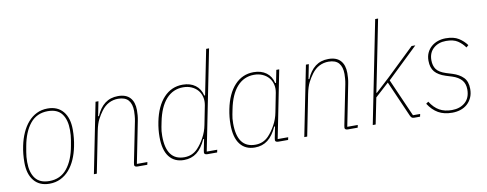

<svg xmlns="http://www.w3.org/2000/svg" viewBox="-63 -1047 3465 1367"><g transform="rotate(-10 1669.5 -364.0)"><path d="M203 12Q131 12 91.5 -35.5Q52 -83 52 -167Q52 -231 64 -287Q74 -336 93 -378.5Q112 -421 139 -452Q166 -483 201.5 -500.5Q237 -518 281 -518Q353 -518 392.5 -470.5Q432 -423 432 -339Q432 -277 420 -219Q410 -169 391.5 -127Q373 -85 346 -54Q319 -23 283 -5.5Q247 12 203 12ZM205 -7Q285 -7 333 -66Q381 -125 399 -227L406 -267Q412 -300 412 -339Q412 -414 380 -456.5Q348 -499 279 -499Q199 -499 151 -440Q103 -381 85 -279L78 -239Q72 -206 72 -167Q72 -92 104 -49.5Q136 -7 205 -7Z M525 0 626 -506H647L626 -401H632Q656 -458 695 -488Q734 -518 790 -518Q848 -518 877 -486Q906 -454 906 -396Q906 -379 904.5 -359.5Q903 -340 899 -321L839 -19H915L911 0H841Q831 0 824.5 -3.5Q818 -7 818 -15Q818 -21 820 -31L878 -320Q882 -340 883.5 -361Q885 -382 885 -393Q885 -444 861.5 -471.5Q838 -499 787 -499Q752 -499 721 -483.5Q690 -468 665 -434Q648 -411 632 -381Q616 -351 605 -297L546 0Z M1346 0Q1336 0 1329.5 -3.5Q1323 -7 1323 -15Q1323 -21 1325 -31L1341 -111H1335Q1307 -48 1268 -18Q1229 12 1175 12Q1106 12 1068.5 -36.5Q1031 -85 1031 -179Q1031 -233 1042 -288Q1064 -398 1120 -458Q1176 -518 1257 -518Q1312 -518 1348.5 -491Q1385 -464 1396 -415H1402L1467 -740H1488L1344 -19H1420L1416 0ZM1181 -7Q1238 -7 1277 -47Q1305 -76 1328.5 -118.5Q1352 -161 1361 -209L1388 -346Q1394 -378 1387 -406Q1380 -434 1362.5 -454.5Q1345 -475 1318 -487Q1291 -499 1257 -499Q1184 -499 1134.5 -444Q1085 -389 1064 -283L1057 -248Q1054 -234 1052.5 -218.5Q1051 -203 1051 -183Q1051 -7 1181 -7Z M1859 0Q1849 0 1842.5 -3.5Q1836 -7 1836 -15Q1836 -21 1838 -31L1854 -111H1848Q1820 -48 1781 -18Q1742 12 1688 12Q1619 12 1581.5 -36.5Q1544 -85 1544 -179Q1544 -233 1555 -288Q1577 -398 1633 -458Q1689 -518 1770 -518Q1825 -518 1861.5 -491Q1898 -464 1909 -415H1915L1933 -506H1954L1857 -19H1933L1929 0ZM1694 -7Q1751 -7 1790 -47Q1818 -76 1841.5 -118.5Q1865 -161 1874 -209L1901 -346Q1907 -378 1900 -406Q1893 -434 1875.5 -454.5Q1858 -475 1831 -487Q1804 -499 1770 -499Q1697 -499 1647.5 -444Q1598 -389 1577 -283L1570 -248Q1567 -234 1565.5 -218.5Q1564 -203 1564 -183Q1564 -7 1694 -7Z M2046 0 2147 -506H2168L2147 -401H2153Q2177 -458 2216 -488Q2255 -518 2311 -518Q2369 -518 2398 -486Q2427 -454 2427 -396Q2427 -379 2425.5 -359.5Q2424 -340 2420 -321L2360 -19H2436L2432 0H2362Q2352 0 2345.5 -3.5Q2339 -7 2339 -15Q2339 -21 2341 -31L2399 -320Q2403 -340 2404.5 -361Q2406 -382 2406 -393Q2406 -444 2382.5 -471.5Q2359 -499 2308 -499Q2273 -499 2242 -483.5Q2211 -468 2186 -434Q2169 -411 2153 -381Q2137 -351 2126 -297L2067 0Z M2689 -740H2710L2629 -335L2606 -221H2610L2712 -315L2911 -506H2938L2715 -292L2835 -19H2887L2883 0H2840Q2829 0 2823 -5Q2817 -10 2812 -21L2699 -279L2600 -189L2562 0H2541Z M3115 12Q3055 12 3014 -11.5Q2973 -35 2942 -83L2959 -95Q2988 -49 3025.5 -28Q3063 -7 3115 -7Q3174 -7 3211 -39.5Q3248 -72 3248 -132Q3248 -175 3225 -201Q3202 -227 3159 -241L3114 -255Q3061 -272 3036 -301.5Q3011 -331 3011 -382Q3011 -415 3023 -440Q3035 -465 3055.5 -482.5Q3076 -500 3102.5 -509Q3129 -518 3159 -518Q3217 -518 3252 -496Q3287 -474 3310 -442L3294 -428Q3273 -458 3242.5 -478.5Q3212 -499 3158 -499Q3103 -499 3067.5 -467.5Q3032 -436 3032 -382Q3032 -342 3050.5 -316Q3069 -290 3119 -274L3164 -260Q3212 -245 3240.5 -216Q3269 -187 3269 -133Q3269 -97 3256.5 -70Q3244 -43 3223 -24.5Q3202 -6 3174 3Q3146 12 3115 12Z"/></g></svg>

Font: IBM Plex Sans Condensed Thin
Style: Italic
Weight: 100
Width: 3
Italic angle: -11°
Designer: Mike Abbink, Paul van der Laan, Pieter van Rosmalen
Foundry: Bold Monday
Version: Version 1.3